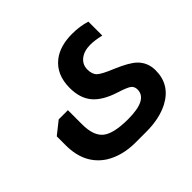

<svg xmlns="http://www.w3.org/2000/svg" viewBox="-163 -677 1121 1121"><g transform="rotate(-45 397.5 -116.5)"><path d="M223 -57Q223 38 269.5 75Q316 112 435 112Q596 112 596 28Q596 3 578.5 -10Q561 -23 501 -42Q407 -72 364.5 -123Q322 -174 322 -258Q322 -369 396 -426Q456 -472 555 -472Q619 -472 673 -455V-340Q623 -352 586 -352Q534 -352 502.5 -327Q471 -302 471 -261Q471 -222 491.5 -202.5Q512 -183 586 -153Q671 -117 705 -85Q750 -42 750 24Q750 142 643 199Q567 239 457 239H369Q260 239 182 191Q69 118 69 -38V-112L147 -174H223Z"/></g></svg>

Font: Almarai ExtraBold
Style: Regular
Weight: 800
Designer: Boutros International 2019
Foundry: Created by Boutros International 2019
Version: Version 1.10